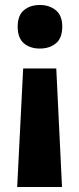

<svg xmlns="http://www.w3.org/2000/svg" viewBox="-20 -575 319 771"><path d="M230 -468Q230 -422 204.5 -401Q179 -380 140 -380Q101 -380 76 -401Q51 -422 51 -468Q51 -513 76 -534Q101 -555 140 -555Q178 -555 204 -534Q230 -513 230 -468ZM73 -300H206L229 176H49Z"/></svg>

Font: Noto Sans SemiCondensed ExtraBold
Style: Regular
Weight: 800
Width: 4
Designer: Monotype Design Team
Foundry: Monotype Imaging Inc.
Version: Version 2.013; ttfautohint (v1.8.4.7-5d5b)